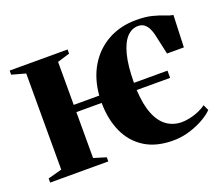

<svg xmlns="http://www.w3.org/2000/svg" viewBox="-94 -659 945 810"><g transform="rotate(-20 378.5 -254.0)"><path d="M557.5 11Q482 11 431 -21Q380 -53 354 -110Q328 -167 327.5 -241.5H214V-35.5L269.5 -18.5V0H8.5V-18.5L71 -35.5V-467L9.5 -484V-502.5H269.5V-484L214 -467V-274H328.5Q334.5 -348.5 368 -404Q401.5 -459.5 457 -490Q512.5 -520.5 583.5 -520.5Q625 -520.5 654.2 -513Q683.5 -505.5 704 -497Q724.5 -488.5 739 -486.5L733.5 -343H658L637.5 -435.5Q634 -449.5 627.8 -462.8Q621.5 -476 610.5 -485Q599.5 -494 582 -494Q554 -494 532.2 -471.2Q510.5 -448.5 497.8 -400.2Q485 -352 484.5 -274.5H635V-242H485Q488.5 -175 505.8 -132.5Q523 -90 552 -69.8Q581 -49.5 619 -49.5Q635.5 -49.5 656 -54Q676.5 -58.5 695.8 -66.8Q715 -75 728 -85.5L740 -60Q726 -44.5 697.5 -28Q669 -11.5 632.5 -0.2Q596 11 557.5 11Z"/></g></svg>

Font: Merriweather 144pt
Style: Bold
Weight: 700
Version: Version 2.100